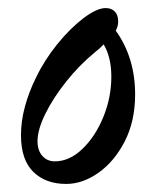

<svg xmlns="http://www.w3.org/2000/svg" viewBox="-20 -445 378 476"><path d="M144 11Q93 11 62.5 -19Q32 -49 32 -110Q32 -145 42 -181.5Q52 -218 69 -252Q90 -296 122 -335.5Q154 -375 187 -400Q220 -425 242 -425Q256 -425 264.5 -416.5Q273 -408 273 -392Q273 -380 267 -369Q315 -302 315 -211Q315 -145 289.5 -95Q264 -45 224.5 -17Q185 11 144 11ZM73 -95Q73 -72 85 -58.5Q97 -45 116 -45Q152 -45 184 -75.5Q216 -106 236 -154.5Q256 -203 256 -255Q256 -303 237 -335Q229 -326 216 -316Q176 -283 143.5 -242Q111 -201 92 -162Q73 -123 73 -95Z"/></svg>

Font: Junicode Two Beta Condensed
Style: Italic
Weight: 400
Width: 3
Italic angle: -9°
Version: Version 1.053; ttfautohint (v1.8.4)